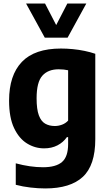

<svg xmlns="http://www.w3.org/2000/svg" viewBox="-20 -828 610 1078"><path d="M234 230Q195.5 230 151.8 225Q108 220 68.5 209.5V89Q109 100 147.5 105.5Q186 111 221.5 111Q294 111 328.2 81.5Q362.5 52 362.5 -19.5V-58H355.5Q335.5 -29 302.8 -12Q270 5 227.5 5Q176.5 5 131.8 -22.5Q87 -50 59 -109Q31 -168 31 -263Q31 -405.5 102.8 -480.5Q174.5 -555.5 322.5 -555.5Q354.5 -555.5 388.5 -552.2Q422.5 -549 455 -542.2Q487.5 -535.5 515 -526V-46.5Q515 100 445 165Q375 230 234 230ZM288 -120.5Q308.5 -120.5 328.8 -128.2Q349 -136 362.5 -151V-433.5Q352 -436 338 -437.5Q324 -439 309.5 -439Q250 -439 217.8 -403Q185.5 -367 185.5 -276Q185.5 -214.5 198 -180.8Q210.5 -147 233.5 -133.8Q256.5 -120.5 288 -120.5ZM231.5 -616.5 126.5 -808H233L306 -667H285L358 -808H464.5L359.5 -616.5Z"/></svg>

Font: Encode Sans SemiCondensed
Style: Bold
Weight: 700
Width: 4
Designer: Multiple Designers
Foundry: Impallari Type
Version: Version 3.002